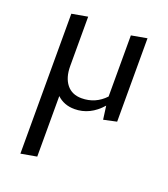

<svg xmlns="http://www.w3.org/2000/svg" viewBox="-132 -517 787 900"><g transform="rotate(20 262.0 -67.0)"><path d="M371 -409 449 -423V-7L384 7L375 -60Q317 6 240 6Q188 6 153 -27V275L74 289V-409L153 -423V-177Q153 -119 179.5 -86Q206 -53 254 -53Q323 -53 371 -104Z"/></g></svg>

Font: EauTest Medium
Style: Regular
Weight: 500
Designer: Christian Thalmann (Catharsis Fonts)
Version: Version 0.001;PS 000.001;hotconv 1.0.88;makeotf.lib2.5.64775